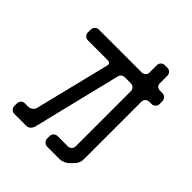

<svg xmlns="http://www.w3.org/2000/svg" viewBox="-230 -925 1187 1187"><g transform="rotate(45 364.0 -331.5)"><path d="M281 -520 158 -22Q155 -8 142 2Q129 12 114 12H84Q70 12 60 22Q50 32 50 47V69Q50 83 60 93.5Q70 104 84 104H188Q218 104 231 70L373 -511Q380 -539 410 -539H460Q474 -539 484.5 -529Q495 -519 495 -505V-23Q495 -8 484.5 2Q474 12 460 12H372Q357 12 346.5 22Q336 32 336 47V69Q336 83 347 93.5Q358 104 372 104H480Q497 104 517.5 94.5Q538 85 551 68L562 57Q589 30 587 -3V-505Q587 -519 597 -529Q607 -539 624 -539H643Q656 -539 666.5 -549.5Q677 -560 677 -574V-597Q677 -612 666.5 -623Q656 -634 643 -634H624Q587 -634 587 -668V-733Q587 -747 576.5 -757Q566 -767 552 -767H530Q516 -767 505.5 -757Q495 -747 495 -733V-668Q495 -653 484.5 -643.5Q474 -634 460 -634H84Q70 -634 60 -623Q50 -612 50 -597V-574Q50 -560 60 -549.5Q70 -539 84 -539H256Q281 -539 281 -520Z"/></g></svg>

Font: WDXL Lubrifont JP N
Style: Regular
Weight: 400
Designer: [WDXL Lubrifont] Copyright 2020-2022 (c) NightFurySL2001, Skr-ZERO; [ZCOOL QingKe HuangYou] Copyright 2018-2022 (c) The 
Version: Version 2.001;hotconv 1.1.1;makeotfexe 2.6.0